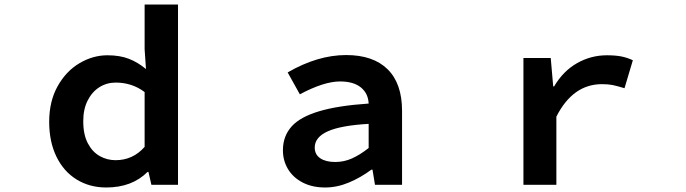

<svg xmlns="http://www.w3.org/2000/svg" viewBox="-20 -819 3040 851"><path d="M198 -279Q198 -370 235.5 -437Q273 -504 332.5 -539Q392 -574 456 -574Q511 -574 551 -558.5Q591 -543 627 -513L621 -601V-799H769V0H651L638 -57H634Q565 12 451 12Q377 12 319.5 -23.5Q262 -59 230 -125Q198 -191 198 -279ZM621 -168V-411Q565 -453 493 -453Q453 -453 420.5 -432.5Q388 -412 368.5 -373.5Q349 -335 349 -282Q349 -222 369.5 -183.5Q390 -145 422.5 -127Q455 -109 492 -109Q569 -109 621 -168Z M1234 -153Q1234 -216 1273 -259Q1311 -301 1395 -326Q1479 -351 1614 -360Q1612 -405 1579.5 -431.5Q1547 -458 1487 -458Q1416 -458 1309 -401L1255 -498Q1388 -575 1514 -575Q1634 -575 1698 -512Q1762 -449 1762 -328V0H1642L1631 -67H1626Q1579 -32 1526.5 -10Q1474 12 1421 12Q1364 12 1321.5 -10Q1279 -32 1256.5 -69.5Q1234 -107 1234 -153ZM1614 -163V-270Q1491 -263 1433 -237Q1375 -211 1375 -165Q1375 -134 1399.5 -117.5Q1424 -101 1466 -101Q1505 -101 1540.5 -117Q1576 -133 1614 -163Z M2300 -562H2421L2432 -436H2436Q2476 -504 2537.5 -539Q2599 -574 2670 -574Q2707 -574 2733 -569Q2759 -564 2785 -552L2748 -428Q2715 -438 2695.5 -442Q2676 -446 2648 -446Q2519 -446 2446 -302V0H2300Z"/></svg>

Font: Merged Yaku Han JP
Style: Bold
Weight: 700
Designer: Ryoko NISHIZUKA 西塚涼子 (kana, bopomofo & ideographs); Paul D. Hunt (Latin, Greek & Cyrillic); Sandoll Communications 산돌커뮤니
Foundry: Adobe
Version: Version 2.004